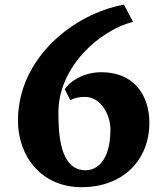

<svg xmlns="http://www.w3.org/2000/svg" viewBox="-20 -777 698 809"><path d="M55.7 -268.6C55.7 -116.7 156.2 11.7 323.2 11.7C501.5 11.7 609.4 -105.5 609.4 -259.3C609.4 -379.9 540.5 -472.7 408.2 -472.7C324.7 -472.7 269 -427.7 252.9 -401.4L275.9 -355C292.5 -363.8 313 -368.7 337.4 -368.7C406.2 -368.7 445.3 -292.5 445.3 -231.4C445.3 -96.2 385.3 -59.6 340.8 -59.6C231 -59.6 226.1 -215.3 226.1 -303.7C226.1 -492.7 396 -647.9 540.5 -685.1L502.4 -757.3C292.5 -720.2 55.7 -533.7 55.7 -268.6Z"/></svg>

Font: Merriweather
Style: Heavy
Weight: 900
Designer: Eben Sorkin ( eben@eyebytes.com )
Foundry: Sorkin Type Co.
Version: Version 1.003